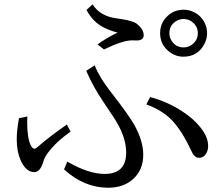

<svg xmlns="http://www.w3.org/2000/svg" viewBox="-20 -837 1040 890"><path d="M432.1 -630.9Q466.8 -657.2 524.9 -686Q478 -698.2 448.2 -716.8Q406.7 -742.2 380.9 -791L409.2 -816.9Q444.3 -760.7 523.4 -751.5Q532.7 -750 540 -749Q595.7 -740.7 614.3 -726.6Q646 -701.2 646 -673.8Q646 -649.4 613.8 -649.4L592.3 -649.9Q549.3 -649.9 461.9 -607.9ZM292 -87.9Q390.1 -30.8 464.8 -30.8Q564.9 -30.8 564.9 -129.9Q564.9 -206.5 505.4 -295.4Q452.6 -374 435.5 -401.4Q402.8 -455.1 379.9 -508.8L418.9 -534.2Q440.9 -477.5 494.1 -410.2Q576.7 -304.2 602.5 -258.3Q644 -183.6 644 -119.6Q644 -48.8 596.2 -6.3Q551.8 33.2 481.4 33.2Q370.1 33.2 276.9 -51.8ZM307.1 -227.1Q238.3 -178.2 201.2 -127.4Q186 -106.4 181.2 -88.9Q167 -39.1 138.7 -39.1Q100.1 -39.1 75.2 -95.2Q57.6 -135.7 57.6 -191.4Q57.6 -232.4 67.9 -289.1L106.9 -296.9Q106 -281.2 106 -270.5Q106 -197.3 122.6 -163.6Q130.4 -147.5 140.1 -147.5Q145.5 -147.5 159.7 -160.2Q212.9 -206.5 290 -259.8ZM675.8 -387.2Q779.3 -359.4 860.8 -294.9Q885.7 -274.9 909.7 -245.6Q944.8 -201.7 944.8 -161.1Q944.8 -143.1 938 -129.9Q926.3 -105.5 901.4 -105.5Q881.3 -105.5 866.2 -138.7Q821.8 -234.9 772 -284.7Q728 -327.6 658.2 -353ZM831.5 -792Q856.9 -792 879.9 -780.3Q913.6 -763.2 929.7 -729Q939.9 -707.5 939.9 -683.1Q939.9 -655.8 926.3 -630.9Q895 -574.2 830.1 -574.2Q794.4 -574.2 765.1 -596.7Q722.2 -629.4 722.2 -683.6Q722.2 -730.5 756.3 -762.7Q787.6 -792 831.5 -792ZM830.6 -749Q814.9 -749 800.3 -741.2Q765.1 -722.7 765.1 -682.6Q765.1 -664.1 775.4 -647.9Q795.4 -617.2 831.5 -617.2Q856 -617.2 875 -634.3Q897 -653.8 897 -683.1Q897 -712.9 874 -732.9Q855.5 -749 830.6 -749Z"/></svg>

Font: BIZ UDMincho
Style: Regular
Weight: 400
Monospace: yes
Designer: TypeBank Co., Ltd.
Foundry: Morisawa Inc.
Version: Version 1.06